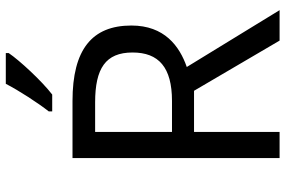

<svg xmlns="http://www.w3.org/2000/svg" viewBox="-181 -803 984 662"><g transform="rotate(-90 311.0 -472.0)"><path d="M459 -934V-944H353C330 -899 287 -833 258 -796V-784H316C363 -820 434 -897 459 -934ZM294 -714H97V0H187V-295H329L502 0H607L411 -320C483 -345 554 -397 554 -511C554 -647 471 -714 294 -714ZM289 -636C406 -636 461 -600 461 -507C461 -417 410 -371 294 -371H187V-636Z"/></g></svg>

Font: Noto Sans Cuneiform
Style: Regular
Weight: 400
Designer: Monotype Design Team
Foundry: Monotype Imaging Inc.
Version: Version 2.001